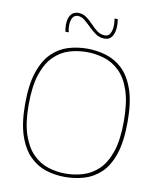

<svg xmlns="http://www.w3.org/2000/svg" viewBox="-97 -975 876 1061"><g transform="rotate(10 341.0 -445.0)"><path d="M340 10Q285 10 234 -6Q183 -22 142.5 -62Q102 -102 78 -172Q54 -242 54 -349Q54 -459 78 -529.5Q102 -600 142.5 -639.5Q183 -679 234 -694.5Q285 -710 340 -710Q394 -710 446 -694.5Q498 -679 539 -640Q580 -601 604.5 -531Q629 -461 629 -351Q629 -240 605.5 -169.5Q582 -99 541 -60Q500 -21 448 -5.5Q396 10 340 10ZM340 -9Q390 -9 438 -23.5Q486 -38 524.5 -75Q563 -112 585.5 -178.5Q608 -245 608 -349Q608 -454 585.5 -521Q563 -588 524.5 -625Q486 -662 438 -676.5Q390 -691 340 -691Q290 -691 242.5 -676.5Q195 -662 157 -624.5Q119 -587 96.5 -520.5Q74 -454 74 -349Q74 -247 96.5 -181Q119 -115 157 -77Q195 -39 242.5 -24Q290 -9 340 -9ZM204 -781Q200 -800 200 -819Q200 -855 214.5 -875.5Q229 -896 257 -896Q282 -896 302.5 -881.5Q323 -867 341 -847.5Q359 -828 378.5 -813.5Q398 -799 423 -799Q444 -799 453 -819Q462 -839 462 -863Q462 -882 459 -900H477Q480 -880 480 -862Q480 -827 466 -804Q452 -781 423 -781Q395 -781 373.5 -796Q352 -811 333 -830Q314 -849 295.5 -864Q277 -879 257 -879Q238 -879 228 -862.5Q218 -846 218 -819Q218 -797 223 -781Z"/></g></svg>

Font: Georama Thin
Style: Regular
Weight: 100
Designer: Jean-Baptiste Levee
Foundry: Production Type
Version: Version 1.000